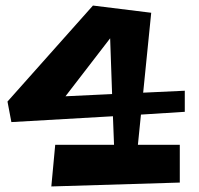

<svg xmlns="http://www.w3.org/2000/svg" viewBox="-20 -664 719 692"><path d="M628 -142H477L488 -251L646 -261V-337L496 -330L525 -618L315 -644L7 -298L21 -224L387 -245L391 -142H179L165 8L628 -6ZM377 -526 384 -325 216 -317Z"/></svg>

Font: Peralta
Style: Regular
Weight: 400
Designer: Astigmatic (AOETI)
Foundry: Astigmatic (AOETI)
Version: Version 1.000